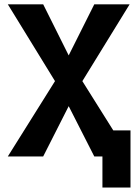

<svg xmlns="http://www.w3.org/2000/svg" viewBox="-20 -713 626 875"><path d="M446.8 141.6V-118.7H574.7V141.6ZM409.7 0 255.9 -302.2 15.6 -693.4H176.8L336.9 -372.6L570.8 0ZM15.6 0 249 -372.6 409.7 -693.4H570.8L330.1 -302.2L176.8 0Z"/></svg>

Font: Cascadia Code
Style: Regular
Weight: 400
Monospace: yes
Designer: Aaron Bell
Foundry: Saja Typeworks
Version: Version 2106.017